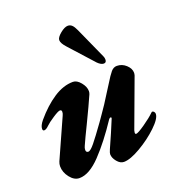

<svg xmlns="http://www.w3.org/2000/svg" viewBox="-130 -811 874 934"><g transform="rotate(-20 307.5 -344.0)"><path d="M54 -72Q54 -84 59 -96L150 -299Q155 -309 155 -318Q155 -328 146 -328Q137 -328 108 -309Q79 -290 67 -278Q52 -263 42 -263Q34 -263 34 -273Q34 -290 53 -313Q101 -370 152 -403.5Q203 -437 253 -437Q273 -437 292 -414Q311 -391 311 -368Q311 -361 308 -353Q287 -305 246 -220Q216 -159 201 -125Q196 -115 196 -105Q196 -92 208 -92Q219 -92 241.5 -119.5Q264 -147 307 -207Q314 -218 330 -240Q356 -276 391 -333L412 -366Q437 -407 450 -422Q463 -437 480 -437Q507 -437 527.5 -418Q548 -399 548 -377Q548 -372 546 -364L453 -113Q451 -105 451 -102Q451 -94 456 -94Q466 -94 503.5 -120Q541 -146 561 -166Q564 -169 565 -169Q571 -169 575 -164Q579 -159 579 -153Q579 -129 537 -89Q495 -49 441 -17.5Q387 14 354 14Q335 14 319 -5.5Q303 -25 303 -44Q303 -51 310 -67Q345 -145 369 -204L370 -208Q370 -212 366 -212Q362 -212 357 -206Q294 -111 234.5 -48.5Q175 14 124 14Q97 14 75.5 -13.5Q54 -41 54 -72ZM394 -486 283 -609Q260 -634 260 -650Q260 -664 283 -683Q306 -702 323 -702Q335 -702 344 -693.5Q353 -685 362 -665L435 -503Q439 -495 439 -485Q439 -469 425 -469Q411 -469 394 -486Z"/></g></svg>

Font: EB Garamond ExtraBold
Style: Italic
Weight: 800
Italic angle: -17.2°
Designer: Georg Duffner and Octavio Pardo
Foundry: Georg Duffner
Version: Version 1.000